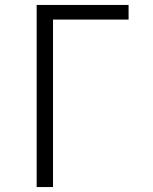

<svg xmlns="http://www.w3.org/2000/svg" viewBox="-20 -755 616 775"><path d="M128 0H194V-676H499V-735H128Z"/></svg>

Font: Iosevka Sparkle Light
Style: Regular
Weight: 300
Designer: Belleve Invis
Foundry: Belleve Invis
Version: Version 4.5.0; ttfautohint (v1.8.3)